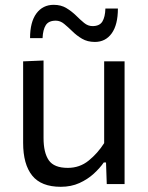

<svg xmlns="http://www.w3.org/2000/svg" viewBox="-20 -744 598 776"><path d="M225.5 11Q146.5 11 110 -34.5Q73.5 -80 73.5 -166.5V-496L156 -499.5V-186Q156 -127 177.2 -96.2Q198.5 -65.5 254 -65.5Q302 -65.5 338.2 -94.8Q374.5 -124 401 -165.5V-496H483.5V0H411.5L408.5 -87.5H399.5Q384 -65 359.2 -42.2Q334.5 -19.5 301 -4.2Q267.5 11 225.5 11ZM363.5 -574.5Q333.5 -574.5 311.5 -587.5Q289.5 -600.5 272.5 -617.5Q255 -634.5 239.2 -647.5Q223.5 -660.5 205.5 -660.5Q176.5 -660.5 165 -642.2Q153.5 -624 152 -590H101.5Q101.5 -655 127.2 -689.8Q153 -724.5 197 -724.5Q226.5 -724.5 248 -711.5Q269.5 -698.5 287 -681.5Q304 -664.5 319.8 -651.5Q335.5 -638.5 354 -638.5Q382.5 -638.5 393.8 -657Q405 -675.5 406 -709.5H456.5Q456.5 -644 431.5 -609.2Q406.5 -574.5 363.5 -574.5Z"/></svg>

Font: Heraclito
Style: Regular
Weight: 400
Designer: Kostas Bartsokas (font) & Cristiano Sobral (main changes)
Foundry: Kostas Bartsokas (font) & Cristiano Sobral (main changes)
Version: Version 1.00;July 8, 2020;FontCreator 13.0.0.2655 64-bit